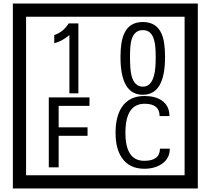

<svg xmlns="http://www.w3.org/2000/svg" viewBox="-20 -980 1195 1090"><path d="M1103 90H53V-960H1103ZM1028 15V-885H128V15ZM425 -450H374V-781Q328 -743 288 -735V-781Q339 -798 370 -847H425ZM917 -656Q917 -442 791 -442Q664 -442 664 -656Q664 -744 685 -789Q714 -855 791 -855Q868 -855 897 -789Q917 -745 917 -656ZM864 -656Q864 -723 855 -752Q840 -809 791 -809Q742 -809 726 -752Q718 -723 718 -656Q718 -587 726 -553Q742 -488 791 -488Q839 -488 855 -554Q864 -587 864 -656ZM488 -379H313V-257H477V-209H313V-30H257V-427H488ZM944 -136Q944 -80 898 -49Q858 -22 799 -22Q714 -22 672 -84Q636 -136 636 -226Q636 -317 671 -371Q713 -435 800 -435Q862 -435 899 -409Q942 -379 942 -321H886Q886 -391 801 -391Q692 -391 692 -226Q692 -67 799 -67Q888 -67 888 -136Z"/></svg>

Font: Unicode BMP Fallback SIL
Style: Regular
Weight: 400
Foundry: NRSI, SIL International
Version: Version 5.1 Based on Unicode 5.1